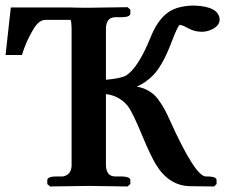

<svg xmlns="http://www.w3.org/2000/svg" viewBox="-23 -673 814 694"><path d="M751 1 665 0Q588.9 -1 542 -76.2Q522 -108.4 492.2 -180.2Q456.5 -267.1 439 -289.6Q409.2 -326.7 359.9 -333V-74.2Q361.8 -36.1 392.1 -35.2H418Q446.8 -34.2 448.2 -22.9V-7.8L438 1Q437 1 299.8 -1L158.2 1L147.9 -7.8V-22.9Q149.9 -34.7 178.2 -35.2H204.1Q234.4 -40.5 235.8 -74.2V-570.8Q235.4 -596.2 231.9 -601.1H139.2Q115.2 -599.6 95.2 -563Q70.8 -522 56.2 -474.1H-2.9L16.1 -646H171.9H230Q253.9 -645 295.9 -645L438 -647L448.2 -638.2V-623Q446.3 -611.3 418 -610.8H392.1Q360.8 -608.9 359.9 -570.8V-384.8Q408.2 -388.7 431.2 -398.9Q476.1 -426.3 521.5 -538.6Q522.5 -540.5 522.9 -542Q551.8 -611.8 596.2 -635.3Q630.4 -653.3 681.2 -652.8Q767.6 -649.4 771 -603Q771 -577.1 735.4 -563.5Q720.2 -558.1 706.1 -558.1Q679.2 -558.6 657.2 -570.8Q636.7 -582.5 627 -583Q620.6 -581.5 600.1 -528.8Q567.4 -440.4 532.7 -403.3Q505.4 -374.5 471.2 -359.9Q495.1 -356 514.6 -344.5Q534.2 -333 547.1 -315.9Q560.1 -298.8 570.6 -280Q581.1 -261.2 590.3 -239.7L590.8 -238.8Q681.2 -38.1 720.2 -35.2H730Q758.8 -34.2 759.8 -22.9V-7.8Z"/></svg>

Font: Linux Libertine O
Style: Bold
Weight: 700
Designer: Philipp H. Poll
Foundry: Philipp H. Poll
Version: Version 5.0.0